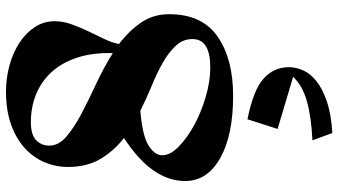

<svg xmlns="http://www.w3.org/2000/svg" viewBox="-270 -534 1155 656"><g transform="rotate(-90 308.0 -205.5)"><path d="M588 -206Q588 -93 511.5 -40Q435 13 309 13Q175 13 96.5 -31Q18 -75 18 -151Q18 -207 54 -259Q90 -311 165 -360Q122 -393 94 -439.5Q66 -486 66 -552Q66 -593 82 -631Q98 -669 130 -698.5Q162 -728 210.5 -745.5Q259 -763 323 -763Q370 -763 413.5 -751Q457 -739 490.5 -717Q524 -695 544 -664.5Q564 -634 564 -597Q564 -568 553.5 -539Q543 -510 530 -482.5Q517 -455 504 -428.5Q491 -402 486 -377Q530 -344 559 -302Q588 -260 588 -206ZM139 -615Q139 -583 170 -556.5Q201 -530 247.5 -505.5Q294 -481 350 -455Q406 -429 455 -398Q457 -466 440 -518.5Q423 -571 391.5 -606Q360 -641 316 -659.5Q272 -678 219 -678Q176 -678 157.5 -660Q139 -642 139 -615ZM106 -229Q106 -202 135.5 -173Q165 -144 209 -120Q253 -96 306 -80.5Q359 -65 406 -65Q454 -65 478.5 -80Q503 -95 503 -126Q503 -158 481 -182Q459 -206 424.5 -226Q390 -246 346 -264Q302 -282 258 -304Q173 -297 139.5 -276Q106 -255 106 -229ZM407 204Q407 228 396 252.5Q385 277 359.5 297.5Q334 318 290.5 333Q247 348 182 352L157 284Q238 280 291 265Q344 250 374 218L196 165L229 62Q329 82 368 117Q407 152 407 204Z"/></g></svg>

Font: Trickster
Style: Regular
Weight: 400
Designer: Jean-Baptiste Morizot
Foundry: Jean-Baptiste Morizot
Version: Version 2.000;PS 2.0;hotconv 1.0.88;makeotf.lib2.5.647800